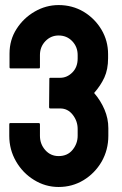

<svg xmlns="http://www.w3.org/2000/svg" viewBox="-20 -727 480 758"><path d="M211.4 11.2Q159.2 11.2 114.3 -16.6Q69.8 -43.9 43.2 -90.1Q16.6 -136.2 16.6 -190.9V-235.8Q16.6 -241.2 20.5 -241.2H132.8Q137.7 -241.2 137.7 -235.8V-190.9Q137.7 -158.2 158.7 -134.5Q179.7 -110.8 211.4 -110.8Q246.6 -110.8 266.6 -135.5Q286.6 -160.2 286.6 -190.9V-217.8Q286.6 -249 267.1 -273.9Q247.6 -298.8 217.8 -298.8H178.7Q173.8 -298.8 173.8 -304.2L174.8 -416Q174.8 -419.9 178.7 -419.9H217.8Q244.6 -419.9 265.6 -440.9Q286.6 -461.9 286.6 -496.1V-509.8Q286.6 -542 265.1 -564.5Q243.7 -586.9 211.4 -586.9Q180.7 -586.9 159.2 -564.5Q137.7 -542 137.7 -509.8V-461.9Q137.7 -457 133.8 -457H21.5Q17.6 -457 17.6 -461.9V-515.1Q17.6 -569.8 45.4 -612.8Q72.8 -655.8 117.2 -681.4Q161.6 -707 211.4 -707Q265.6 -707 310.1 -680.7Q354.5 -653.8 380.6 -609.9Q406.7 -565.9 406.7 -513.2V-497.1Q406.7 -453.1 392.1 -421.1Q377.4 -389.2 351.6 -359.9Q377.4 -330.1 392.6 -294.4Q407.7 -258.8 407.7 -221.2V-190.9Q407.7 -135.3 381.3 -88.9Q354.5 -43 310.1 -15.9Q265.6 11.2 211.4 11.2Z"/></svg>

Font: Koulen
Style: Regular
Weight: 400
Designer: Danh Hong
Version: Version 8.000; ttfautohint (v1.8.3)